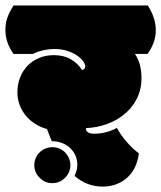

<svg xmlns="http://www.w3.org/2000/svg" viewBox="-54 -670 592 704"><path d="M144 -467.8Q179.2 -467.8 205.3 -452.9Q231.4 -438 247.1 -413.1Q255.9 -415.5 257.8 -421.9Q259.8 -428.2 256.3 -436.3Q252.9 -444.3 245.1 -452.6Q237.3 -460.9 226.6 -467.8Q190.9 -490.2 147.5 -490.2Q103 -490.2 66.4 -472.2H-4.4Q-34.2 -513.7 -34.2 -560.1Q-34.2 -585 -27.1 -605Q-20 -625 -4.4 -649.9H487.8Q517.1 -604.5 517.3 -559.6Q517.6 -514.6 486.8 -472.2H440.9Q464.8 -436.5 464.8 -384.8Q464.8 -341.8 447.8 -308.3Q430.7 -274.9 402.3 -251.5Q374 -228 337.2 -214.8Q300.3 -201.7 260.7 -200.2Q260.7 -179.7 291.5 -179.7Q314 -179.7 336.7 -185.8Q359.4 -191.9 374.5 -201.2Q389.6 -173.3 411.4 -148.7Q433.1 -124 455.1 -107.9Q452.1 -80.6 441.4 -58.1Q430.7 -35.6 413.3 -19.5Q396 -3.4 373 5.4Q350.1 14.2 322.3 14.2Q264.2 14.2 219.2 -25.4Q229.5 -45.4 229.5 -65.4Q229.5 -85.4 221.9 -101.3Q214.4 -117.2 201.7 -128.7Q189 -140.1 171.9 -146.2Q154.8 -152.3 135.7 -152.3Q134.3 -155.8 131.8 -162.1Q129.4 -168.5 126.7 -175Q124 -181.6 121.8 -187.7Q119.6 -193.8 118.2 -196.8Q95.2 -203.1 75.4 -215.6Q55.7 -228 41 -245.6Q26.4 -263.2 18.1 -284.9Q9.8 -306.6 9.8 -331.1Q9.8 -360.4 19.5 -385.5Q29.3 -410.6 47.1 -429Q64.9 -447.3 89.6 -457.5Q114.3 -467.8 144 -467.8ZM184.6 -111.3Q194.3 -101.1 199.2 -88.9Q204.1 -76.7 204.1 -64.2Q204.1 -51.8 199.2 -39.8Q194.3 -27.8 184.6 -18.1Q165 1.5 137.7 1.5Q109.9 1.5 91.8 -18.1Q71.8 -37.1 71.8 -64.5Q71.8 -78.1 76.9 -90.1Q82 -102.1 91.1 -111.1Q100.1 -120.1 112.1 -125.2Q124 -130.4 137.7 -130.4Q165 -130.4 184.6 -111.3Z"/></svg>

Font: Modak sl
Style: Regular
Weight: 400
Designer: Sarang Kulkarni, Maithili Shingre, Noopur Datye
Foundry: Ek Type
Version: Version 1.036;PS Version 1.000;hotconv 1.0.79;makeotf.lib2.5